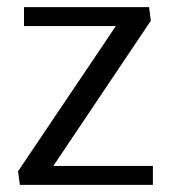

<svg xmlns="http://www.w3.org/2000/svg" viewBox="-20 -520 482 540"><path d="M30.8 -38.3 305.8 -446.7H47.5V-500H399.2L404.2 -461.7L130 -53.3H410V0H35.8Z"/></svg>

Font: Boon
Style: Regular
Weight: 400
Designer: Sungsit Sawaiwan
Foundry: FontUni
Version: Version 3.0